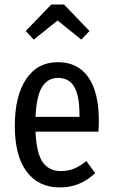

<svg xmlns="http://www.w3.org/2000/svg" viewBox="-20 -811 494 843"><path d="M412 -233H136Q140 -138 167.5 -99Q195 -60 246 -60Q279 -60 305 -70.5Q331 -81 359 -104L398 -51Q332 12 243 12Q149 12 97 -57.5Q45 -127 45 -258Q45 -389 94.5 -463.5Q144 -538 234 -538Q321 -538 367.5 -472.5Q414 -407 414 -279Q414 -257 412 -233ZM329 -305Q329 -391 306 -430Q283 -469 234 -469Q190 -469 165 -429.5Q140 -390 136 -298H329ZM128 -637 93 -675 205 -791H261L373 -675L337 -637L233 -721Z"/></svg>

Font: Fira Sans Extra Condensed
Style: Regular
Weight: 400
Width: 1
Designer: Carrois Corporate & Edenspiekermann AG
Foundry: Carrois Corporate GbR & Edenspiekermann AG
Version: Version 4.203